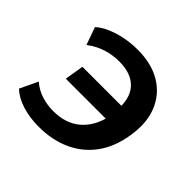

<svg xmlns="http://www.w3.org/2000/svg" viewBox="-135 -657 809 809"><g transform="rotate(45 269.5 -252.5)"><path d="M190 10Q135 10 90 -4.5Q45 -19 18 -45L56 -125Q82 -102 116 -91Q150 -80 187 -80Q261 -80 307.5 -119.5Q354 -159 370 -230L382 -214H128L142 -299H397L373 -267Q381 -345 345 -385Q309 -425 236 -425Q198 -425 160.5 -413.5Q123 -402 89 -376L61 -455Q93 -483 145.5 -499Q198 -515 256 -515Q339 -515 396 -480.5Q453 -446 478 -384Q503 -322 489 -238Q476 -156 435 -101Q394 -46 331.5 -18Q269 10 190 10Z"/></g></svg>

Font: Mulish ExtraLight
Style: Italic
Weight: 200
Italic angle: -9°
Designer: Vernon Adams
Foundry: Vernon Adams
Version: Version 3.603